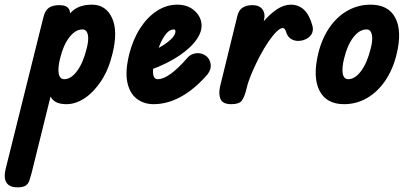

<svg xmlns="http://www.w3.org/2000/svg" viewBox="-93 -446 1747 822"><path d="M-18 356Q-53 356 -65.5 335.5Q-78 315 -69 278L93 -373Q100 -401 116 -412.5Q132 -424 162 -424Q193 -424 202.5 -406.5Q212 -389 203 -354L42 296Q37 314 32.5 327.5Q28 341 17 348.5Q6 356 -18 356ZM192 0Q146 0 128.5 -24.5Q111 -49 115 -98Q119 -147 137 -219Q153 -283 171 -329Q189 -375 219 -400.5Q249 -426 301 -426Q360 -426 386.5 -369.5Q413 -313 388 -214Q372 -148 340.5 -100Q309 -52 270 -26Q231 0 192 0ZM182 -107Q211 -107 237 -142Q263 -177 278 -238Q288 -276 283 -298Q278 -320 260 -320Q230 -320 204 -286.5Q178 -253 164 -195Q154 -154 158.5 -130.5Q163 -107 182 -107Z M564 0Q524 0 493.5 -22.5Q463 -45 452.5 -92Q442 -139 460 -213Q476 -277 507 -325Q538 -373 579 -399.5Q620 -426 666 -426Q712 -426 741 -399Q770 -372 770 -336Q770 -301 738 -263Q706 -225 648.5 -191.5Q591 -158 512 -134L525 -217Q554 -224 584.5 -240Q615 -256 636.5 -275.5Q658 -295 658 -312Q658 -316 656.5 -318Q655 -320 651 -320Q633 -320 617.5 -300.5Q602 -281 590 -251Q578 -221 570 -189Q560 -153 562.5 -130Q565 -107 583 -107Q606 -107 638 -130Q670 -153 709 -198Q723 -215 746.5 -218Q770 -221 790 -206Q806 -193 809 -171Q812 -149 795 -127Q740 -64 682 -32Q624 0 564 0Z M897 0Q861 0 851.5 -21Q842 -42 849 -75L923 -377Q929 -403 946 -413.5Q963 -424 988 -424Q1017 -424 1030.5 -406Q1044 -388 1037 -359L960 -57Q953 -30 942 -15Q931 0 897 0ZM960 -61 973 -264Q1001 -313 1031 -349Q1061 -385 1091.5 -405.5Q1122 -426 1152 -426Q1221 -426 1245 -334Q1250 -314 1239.5 -297.5Q1229 -281 1202 -273Q1175 -267 1156 -277.5Q1137 -288 1131 -312Q1126 -326 1118 -326Q1107 -326 1091 -310.5Q1075 -295 1056.5 -268Q1038 -241 1020 -207Q1002 -173 986 -135.5Q970 -98 960 -61Z M1380 0Q1304 0 1274.5 -58.5Q1245 -117 1270 -219Q1286 -283 1318.5 -329.5Q1351 -376 1396 -401Q1441 -426 1494 -426Q1570 -426 1599.5 -369.5Q1629 -313 1605 -214Q1589 -148 1556 -100Q1523 -52 1478 -26Q1433 0 1380 0ZM1398 -107Q1427 -107 1453 -142Q1479 -177 1494 -238Q1504 -276 1499 -298Q1494 -320 1476 -320Q1446 -320 1420 -286.5Q1394 -253 1380 -195Q1370 -154 1374.5 -130.5Q1379 -107 1398 -107Z"/></svg>

Font: Edu TAS Beginner
Style: Bold
Weight: 700
Version: Version 1.003